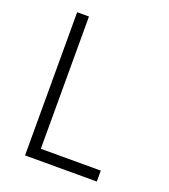

<svg xmlns="http://www.w3.org/2000/svg" viewBox="-144 -904 889 1008"><g transform="rotate(20 300.0 -400.0)"><path d="M113 0V-800H179V-61H514V0Z"/></g></svg>

Font: Victor Mono Thin Light
Style: Regular
Weight: 300
Monospace: yes
Version: Version 1.561;gftools[0.9.30]